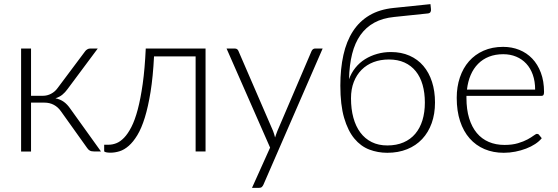

<svg xmlns="http://www.w3.org/2000/svg" viewBox="-20 -732 2697 928"><path d="M391 -483.5Q395 -489.5 401.8 -493.5Q408.5 -497.5 416 -497.5H452.5L306.5 -301.5Q295 -285.5 281.2 -274.2Q267.5 -263 248 -257Q271.5 -252 288.5 -239.8Q305.5 -227.5 319.5 -207L468 0H434.5Q421.5 0 414 -4.2Q406.5 -8.5 401 -17L275 -193.5Q260.5 -214.5 240.2 -225.2Q220 -236 194.5 -236H130V0.5H82V-497.5H130V-269H187.5Q208.5 -269 227.2 -279Q246 -289 258.5 -306.5Z M973.5 0H925.5V-459.5H724.5Q719.5 -361 707.8 -288.2Q696 -215.5 680 -163.8Q664 -112 644 -79Q624 -46 602.2 -27Q580.5 -8 558 -1Q535.5 6 513.5 6Q501.5 6 492.5 4Q483.5 2 483.5 -2V-32.5H505.5Q523.5 -32.5 542.2 -39.8Q561 -47 579.5 -66Q598 -85 615 -118Q632 -151 645.8 -202.8Q659.5 -254.5 669.8 -327Q680 -399.5 684.5 -497.5H973.5Z M1539.5 -497.5 1253.5 160Q1250.5 167 1245.8 171.5Q1241 176 1232 176H1198L1285.5 -18.5L1075 -497.5H1114.5Q1122 -497.5 1126.5 -493.8Q1131 -490 1132.5 -485.5L1300 -98.5Q1303 -91 1305.2 -83.2Q1307.5 -75.5 1309.5 -67.5Q1312 -75.5 1314.8 -83.2Q1317.5 -91 1320.5 -98.5L1486 -485.5Q1488.5 -491 1493 -494.2Q1497.5 -497.5 1503 -497.5Z M1852 -29Q1896.5 -29 1930.5 -43.8Q1964.5 -58.5 1987.2 -85.5Q2010 -112.5 2021.8 -150.8Q2033.5 -189 2033.5 -236.5Q2033.5 -283.5 2022.5 -322Q2011.5 -360.5 1989.5 -387.8Q1967.5 -415 1935 -429.8Q1902.5 -444.5 1859.5 -444.5Q1819 -444.5 1785.5 -431.8Q1752 -419 1727.8 -394.8Q1703.5 -370.5 1690 -335.8Q1676.5 -301 1676.5 -257Q1676.5 -205 1688 -163Q1699.5 -121 1721.8 -91.2Q1744 -61.5 1776.8 -45.2Q1809.5 -29 1852 -29ZM1885 -650Q1829.5 -644.5 1789.2 -622.5Q1749 -600.5 1722.2 -562.8Q1695.5 -525 1682 -471.5Q1668.5 -418 1667 -349Q1678 -380 1697.8 -404.5Q1717.5 -429 1744.2 -445.8Q1771 -462.5 1802.8 -471.5Q1834.5 -480.5 1869.5 -480.5Q1919.5 -480.5 1959.2 -463Q1999 -445.5 2026.2 -413.5Q2053.5 -381.5 2068 -336.5Q2082.5 -291.5 2082.5 -236.5Q2082.5 -181.5 2066.5 -136.8Q2050.5 -92 2020.5 -60Q1990.5 -28 1947.8 -10.8Q1905 6.5 1852 6.5Q1806 6.5 1764.8 -9.2Q1723.5 -25 1692.5 -62.5Q1661.5 -100 1643.2 -162.5Q1625 -225 1625 -318Q1625 -400 1639.8 -466.2Q1654.5 -532.5 1685.8 -580.8Q1717 -629 1765.5 -657.8Q1814 -686.5 1881.5 -693.5L2060.5 -712L2063 -688Q2064 -679 2060.5 -673.5Q2057 -668 2048 -667Z M2566.5 -299Q2566.5 -339 2555.2 -370.8Q2544 -402.5 2523.5 -424.5Q2503 -446.5 2474.8 -458.2Q2446.5 -470 2412.5 -470Q2374 -470 2343.5 -458Q2313 -446 2290.8 -423.5Q2268.5 -401 2255 -369.5Q2241.5 -338 2237 -299ZM2234.5 -268.5V-259Q2234.5 -203 2247.5 -160.5Q2260.5 -118 2284.5 -89.2Q2308.5 -60.5 2342.5 -46Q2376.5 -31.5 2418.5 -31.5Q2456 -31.5 2483.5 -39.8Q2511 -48 2529.8 -58.2Q2548.5 -68.5 2559.5 -76.8Q2570.5 -85 2575.5 -85Q2582 -85 2585.5 -80L2598.5 -64Q2586.5 -49 2566.8 -36Q2547 -23 2522.8 -13.8Q2498.5 -4.5 2470.8 1Q2443 6.5 2415 6.5Q2364 6.5 2322 -11.2Q2280 -29 2250 -63Q2220 -97 2203.8 -146.2Q2187.5 -195.5 2187.5 -259Q2187.5 -312.5 2202.8 -357.8Q2218 -403 2246.8 -435.8Q2275.5 -468.5 2317.2 -487Q2359 -505.5 2412 -505.5Q2454 -505.5 2490 -491Q2526 -476.5 2552.5 -448.8Q2579 -421 2594.2 -380.5Q2609.5 -340 2609.5 -287.5Q2609.5 -276.5 2606.5 -272.5Q2603.5 -268.5 2596.5 -268.5Z"/></svg>

Font: Lato 2
Style: Regular
Weight: 300
Designer: Lukasz Dziedzic with Adam Twardoch and Botio Nikoltchev
Foundry: tyPoland Lukasz Dziedzic
Version: Version 2.015; 2015-08-06; http://www.latofonts.com/